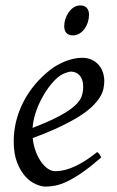

<svg xmlns="http://www.w3.org/2000/svg" viewBox="-20 -671 433 711"><path d="M190.9 -381.8Q174.8 -367.2 159.4 -346.2Q144 -325.2 131.6 -300.8Q119.1 -276.4 110.8 -249.8Q102.5 -223.1 100.6 -197.3Q164.6 -222.2 201.9 -242.4Q239.3 -262.7 258.3 -280.8Q277.3 -298.8 282.7 -315.4Q288.1 -332 288.1 -349.1Q288.1 -364.3 284.2 -375.2Q280.3 -386.2 273.9 -392.8Q267.6 -399.4 259.5 -402.6Q251.5 -405.8 243.2 -405.8Q235.4 -405.8 220.2 -400.1Q205.1 -394.5 190.9 -381.8ZM366.2 -371.1Q366.2 -357.4 363 -342.3Q359.9 -327.1 349.9 -311Q339.8 -294.9 322 -277.3Q304.2 -259.8 274.7 -241Q245.1 -222.2 202.6 -201.9Q160.2 -181.6 101.1 -159.7Q104 -132.3 112.5 -109.9Q121.1 -87.4 132.6 -71.3Q144 -55.2 157.5 -46.1Q170.9 -37.1 184.1 -37.1Q194.3 -37.1 209 -39.3Q223.6 -41.5 242.9 -48.8Q262.2 -56.2 286.4 -70.3Q310.5 -84.5 339.8 -107.9Q345.2 -105 349.4 -98.4Q353.5 -91.8 355 -87.9Q314.9 -53.2 284.2 -32Q253.4 -10.7 229.2 0.7Q205.1 12.2 185.8 16.1Q166.5 20 148.9 20Q132.8 20 112.3 11Q91.8 2 73.7 -17.8Q55.7 -37.6 43.2 -69.6Q30.8 -101.6 30.8 -147.9Q30.8 -186 40 -222.9Q49.3 -259.8 66.7 -293.7Q84 -327.6 109.4 -357.9Q134.8 -388.2 167 -413.1Q178.2 -421.9 192.4 -429.9Q206.5 -438 221.9 -444.1Q237.3 -450.2 253.2 -453.6Q269 -457 284.2 -457Q305.2 -457 320.6 -449.5Q335.9 -441.9 346.2 -429.7Q356.4 -417.5 361.3 -402.1Q366.2 -386.7 366.2 -371.1ZM309.6 -616.2Q309.6 -602.5 305.4 -589.1Q301.3 -575.7 293.5 -564.7Q285.6 -553.7 274.4 -546.9Q263.2 -540 249.5 -540Q234.4 -540 226.1 -548.8Q217.8 -557.6 217.8 -574.2Q217.8 -587.4 222.2 -600.8Q226.6 -614.3 234.4 -625.5Q242.2 -636.7 253.2 -643.8Q264.2 -650.9 277.8 -650.9Q293 -650.9 301.3 -641.8Q309.6 -632.8 309.6 -616.2Z"/></svg>

Font: Gentium Plus Phon
Style: Italic
Weight: 400
Italic angle: -8°
Designer: J. Victor Gaultney, Annie Olsen, Iska Routamaa, Becca Hirsbrunner
Foundry: SIL International
Version: Version 5.000